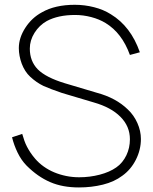

<svg xmlns="http://www.w3.org/2000/svg" viewBox="-20 -786 654 821"><path d="M535.5 -551Q501.5 -645 431.5 -687.5Q404.5 -704 370 -713Q335.5 -722 301 -722Q228.5 -722 180 -696Q148 -678 127.5 -645.5Q107.5 -613.5 107.5 -578Q107.5 -524.5 141.5 -489.5Q176.5 -454.5 257.5 -430L393.5 -389.5Q476 -367.5 527 -317.5Q552.5 -293.5 567.5 -259.8Q582.5 -226 582.5 -191.5Q582.5 -145.5 561 -103Q539.5 -60.5 503 -34.5Q468.5 -8.5 420 3.5Q371.5 15.5 317.5 15.5Q283 15.5 252.5 10Q222 4.5 194.8 -7.2Q167.5 -19 142.5 -36.5Q117.5 -54 93.5 -78Q71 -101 55.2 -133.5Q39.5 -166 31.5 -199L75 -213.5Q79.5 -198 84.2 -184.5Q89 -171 95.5 -158.5Q102 -146 110.5 -133.2Q119 -120.5 131 -106.5Q146.5 -88.5 167.2 -73.8Q188 -59 212 -49Q236 -39 263 -33.5Q290 -28 318.5 -28Q364 -28 406.2 -39Q448.5 -50 477 -70Q491 -79.5 502 -93Q513 -106.5 520.5 -122.2Q528 -138 531.8 -155.2Q535.5 -172.5 535.5 -190.5Q535.5 -246 495 -286.5Q455 -327 381 -348L245 -388.5Q195 -405.5 166 -418.5Q136 -433 109.5 -457.5Q97.5 -468.5 88.2 -483Q79 -497.5 73 -513.5Q67 -529.5 63.8 -546.5Q60.5 -563.5 60.5 -580Q60.5 -624.5 88.5 -667.5Q116 -710 159.5 -733.5Q215.5 -765.5 300 -765.5Q342 -765.5 382.2 -755.2Q422.5 -745 454 -725Q539.5 -673 578 -562.5Z"/></svg>

Font: Russisch Sans ExtraLight
Style: Regular
Weight: 200
Width: 4
Designer: Michael Sharanda (font) & Cristiano Sobral (main changes)
Foundry: Michael Sharanda
Version: Version 2.00;September 8, 2020;FontCreator 13.0.0.2681 64-bi